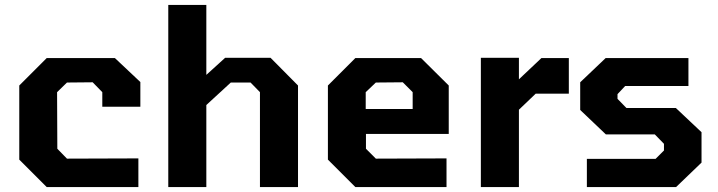

<svg xmlns="http://www.w3.org/2000/svg" viewBox="-20 -757 2904 777"><path d="M169 0 58 -111V-411L169 -522H445L548 -425V-325H394V-384L355 -424L251 -423L211 -384L212 -155L251 -115L540 -116V0Z M661 0V-737H815V-454L891 -523H1075L1186 -411V0H1032V-384L994 -423H914L815 -332V0Z M1418 0 1307 -111V-411L1418 -522H1684L1796 -411V-215H1461V-155L1501 -115L1787 -116V0ZM1460 -316H1650V-384L1610 -424L1501 -423L1460 -384Z M1926 0V-523H2080V-436L2171 -522H2282V-378H2148L2080 -313V0Z M2355 0V-114H2633L2667 -148V-175L2630 -213H2432L2328 -312V-424L2431 -522H2766V-409H2510L2479 -376V-357L2515 -320H2715L2819 -222V-99L2716 0Z"/></svg>

Font: Tomorrow SemiBold
Style: Regular
Weight: 600
Designer: Tony de Marco, Monica Rizzolli
Foundry: Just in Type
Version: Version 2.002